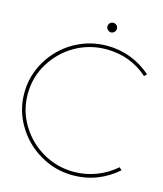

<svg xmlns="http://www.w3.org/2000/svg" viewBox="-122 -918 858 1011"><g transform="rotate(15 307.5 -412.5)"><path d="M495 -662C534 -647 568 -626 598 -599L611 -612C578 -641 542 -663 501 -679C460 -695 416 -703 371 -703C306 -703 247 -687 192 -656C137 -624 93 -581 61 -527C28 -472 12 -413 12 -350C12 -287 28 -228 61 -174C93 -120 137 -77 192 -45C247 -13 306 3 371 3C416 3 460 -5 501 -21C542 -37 579 -60 612 -89L598 -102C567 -75 533 -54 494 -39C455 -24 414 -16 371 -16C310 -16 253 -31 201 -61C149 -91 108 -132 77 -183C46 -234 31 -290 31 -350C31 -410 46 -466 77 -517C108 -568 149 -609 201 -639C253 -669 310 -684 371 -684C414 -684 456 -677 495 -662ZM388 -821C383 -826 377 -828 370 -828C363 -828 357 -826 352 -821C347 -816 344 -809 344 -802C344 -795 347 -789 352 -784C357 -779 363 -776 370 -776C377 -776 383 -779 388 -784C393 -789 396 -795 396 -802C396 -809 393 -816 388 -821Z"/></g></svg>

Font: Argentum Sans Thin
Style: Regular
Weight: 250
Designer: Julieta Ulanovsky
Foundry: Julieta Ulanovsky
Version: Version 5.001;February 15, 2019;FontCreator 11.5.0.2425 64-b